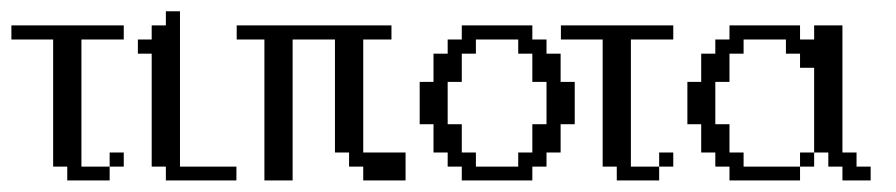

<svg xmlns="http://www.w3.org/2000/svg" viewBox="-68 -312 1550 332"><path d="M121.6 -23.9V-48.3H146V-23.9ZM48.3 0V-23.9H23.9V-243.7H-48.3V-268.1H146V-243.7H72.8V-23.9H121.6V0Z M218.8 0V-23.9H194.3V-219.2H170.4V-243.7H194.3V-268.1H218.8V-292.5H243.2V-23.9H340.8V0Z M389.2 0V-243.7H341.3V-268.1H608.9V-243.7H560.1V-48.3H633.3V0H560.1V-23.9H535.6V-48.3H511.2V-243.7H438V0Z M828.1 -23.9V-48.3H852.5V-97.2H877V-170.4H852.5V-219.2H828.1V-243.7H754.9V-219.2H730.5V-170.4H706.1V-97.2H730.5V-48.3H754.9V-23.9ZM730.5 0V-23.9H706.1V-48.3H681.6V-97.2H657.7V-170.4H681.6V-219.2H706.1V-243.7H730.5V-268.1H852.5V-243.7H877V-219.2H901.4V-170.4H925.8V-97.2H901.4V-48.3H877V-23.9H852.5V0Z M1071.8 -23.9V-48.3H1096.2V-23.9ZM998.5 0V-23.9H974.1V-243.7H901.9V-268.1H1096.2V-243.7H1022.9V-23.9H1071.8V0Z M1315.4 -23.9V-48.3H1339.8V-23.9ZM1193.4 0V-23.9H1168.9V-48.3H1144.5V-97.2H1120.6V-170.4H1144.5V-219.2H1168.9V-243.7H1193.4V-268.1H1315.4V-243.7H1339.8V-268.1H1388.7V-48.3H1413.1V-23.9H1437.5V0H1388.7V-23.9H1364.3V-48.3H1339.8V-194.8H1315.4V-219.2H1291V-243.7H1217.8V-219.2H1193.4V-170.4H1168.9V-97.2H1193.4V-48.3H1217.8V-23.9H1315.4V0Z"/></svg>

Font: FS Mondwest Regular
Style: Regular
Weight: 400
Designer: NZWStudios2024
Foundry: https://fontstruct.com
Version: Version 1.0